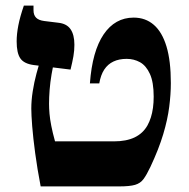

<svg xmlns="http://www.w3.org/2000/svg" viewBox="-20 -667 676 687"><path d="M125.5 0Q113.3 -63.7 105.9 -118.8Q98.5 -174 95.2 -215.3Q92 -256.6 92 -278.5Q92 -308 97.1 -340.2Q102.1 -372.5 110.6 -404.1Q119.1 -435.8 127.9 -461.6L175.7 -455.8Q169.5 -429.9 164.6 -401.6Q159.8 -373.3 157.6 -346.1Q155.5 -318.8 155.5 -295.5Q155.5 -280.1 157.1 -260.4Q158.8 -240.8 163.5 -216.9Q168.1 -193 176.9 -161.2H387.8Q431.9 -161.2 461.7 -175.4Q491.4 -189.7 507.5 -218Q515 -231.6 519.9 -247.1Q524.8 -262.6 527.4 -281.4Q529.9 -300.2 529.9 -321.3Q529.9 -372.9 516.4 -402.5Q502.9 -432.1 481.1 -444.3Q459.2 -456.4 433.3 -456.4Q406.1 -456.4 386 -446.9Q365.8 -437.4 353.1 -418.2Q340.5 -399.1 335.2 -368.6H301.7Q310.1 -483.8 350.8 -543.9Q391.6 -604 458.3 -604Q500.6 -604 530.3 -578.2Q560.1 -552.5 575.7 -500.8Q591.3 -449.1 591.3 -369.8Q591.3 -330.1 585.5 -284.7Q579.8 -239.4 564 -186.6Q548.2 -133.8 518.3 -70.1Q504.8 -41.5 493.6 -26.4Q482.5 -11.2 463.3 -5.6Q444.1 0 405.8 0ZM232.4 -418 100.6 -434.3Q66 -438.9 52.8 -458.1Q39.6 -477.2 39.6 -518.9Q39.6 -545.1 45.6 -576.1Q51.6 -607.1 65.4 -647H99.9V-630.4Q99.9 -613.2 109.2 -603.7Q118.5 -594.3 138.4 -591.8L188.1 -585.7Q218.5 -582.6 232.3 -562.7Q246.2 -542.8 246.2 -506.8Q246.2 -486.4 242.7 -465.8Q239.1 -445.3 232.4 -418Z"/></svg>

Font: Noto Serif Hebrew
Style: Regular
Weight: 400
Designer: Monotype Design Team
Foundry: Monotype Imaging Inc.
Version: Version 2.003